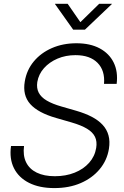

<svg xmlns="http://www.w3.org/2000/svg" viewBox="-20 -963 642 995"><path d="M261.7 11.7Q184.1 11.7 130.4 -15.4Q76.7 -42.5 52.2 -91.6Q27.8 -140.6 37.1 -206.5H104.5Q98.1 -157.2 115.2 -122.1Q132.3 -86.9 170.4 -68.4Q208.5 -49.8 264.2 -49.8Q320.8 -49.8 366.7 -68.1Q412.6 -86.4 441.9 -119.4Q471.2 -152.3 478.5 -196.3Q483.9 -229.5 472.4 -253.7Q460.9 -277.8 430.9 -295.9Q400.9 -314 350.6 -328.6L271 -351.6Q177.2 -378.4 136.7 -423.8Q96.2 -469.2 108.4 -541Q118.2 -600.1 155 -644.5Q191.9 -689 249 -713.9Q306.2 -738.8 376 -738.8Q447.3 -738.8 496.6 -712.4Q545.9 -686 569.1 -638.9Q592.3 -591.8 584.5 -528.3H519Q524.9 -597.2 485.6 -637.2Q446.3 -677.2 371.1 -677.2Q320.3 -677.2 278.1 -659.2Q235.8 -641.1 208 -609.9Q180.2 -578.6 173.3 -538.1Q168.5 -506.3 180.7 -482.7Q192.9 -459 222.4 -441.7Q252 -424.3 298.3 -411.1L376 -388.7Q421.4 -375.5 455.6 -357.7Q489.7 -339.8 511.7 -316.2Q533.7 -292.5 542.2 -261.5Q550.8 -230.5 544.4 -191.4Q534.7 -131.8 496.3 -85.9Q458 -40 398.2 -14.2Q338.4 11.7 261.7 11.7ZM330.6 -943.4 396.5 -848.1 494.1 -943.4H560.1L559.6 -941.9L419.9 -809.1H359.4L265.1 -941.9V-943.4Z"/></svg>

Font: Inter 28pt Light
Style: Italic
Weight: 300
Italic angle: -9.3988°
Designer: Rasmus Andersson
Foundry: rsms
Version: Version 4.001;git-66647c0bb